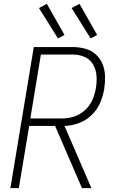

<svg xmlns="http://www.w3.org/2000/svg" viewBox="-20 -980 616 1000"><path d="M34 0H78L132 -324H267L407 0H456L316 -324Q353 -325 390 -338.5Q427 -352 456.5 -380Q486 -408 501.5 -444.5Q517 -481 523 -518Q528 -551 527 -584Q526 -617 514 -646.5Q502 -676 478.5 -697Q455 -718 423.5 -726.5Q392 -735 359 -735H156ZM138 -363 193 -696H359Q391 -696 419.5 -684Q448 -672 464 -645.5Q480 -619 482.5 -587.5Q485 -556 480 -524Q475 -492 462 -461.5Q449 -431 424 -407.5Q399 -384 367.5 -373.5Q336 -363 305 -363ZM452 -780 486 -798 394 -960 353 -938ZM282 -780 316 -798 224 -960 183 -938Z"/></svg>

Font: Iosevka Sparkle XLtObl
Style: Regular
Weight: 200
Italic angle: -9°
Designer: Belleve Invis
Foundry: Belleve Invis
Version: Version 4.5.0; ttfautohint (v1.8.3)